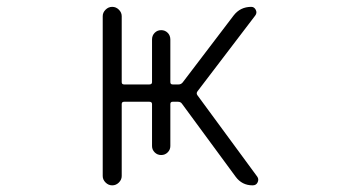

<svg xmlns="http://www.w3.org/2000/svg" viewBox="-20 -565 1040 563"><path d="M281.2 -48.8V-517.6Q281.2 -528.3 289.6 -536.6Q297.9 -544.9 309.1 -544.9Q320.3 -544.9 328.6 -536.6Q336.9 -528.3 336.9 -517.6V-324.2Q336.9 -317.4 343.8 -317.4H418Q425.8 -317.4 425.8 -324.2V-449.2Q425.8 -460.9 433.6 -468.8Q441.4 -476.6 452.6 -476.6Q463.9 -476.6 471.7 -468.8Q479.5 -460.9 479.5 -449.2V-324.2Q479.5 -317.4 486.3 -317.4H503.9Q510.7 -317.4 515.6 -323.2L665 -519.5Q684.6 -544.9 716.8 -544.9Q725.6 -544.9 730 -536.1Q734.4 -527.3 728.5 -519.5L559.6 -297.9Q554.7 -292 558.6 -286.1L734.4 -46.9Q737.3 -43 737.3 -38.1Q737.3 -34.2 735.4 -30.3Q731.4 -21.5 720.7 -21.5Q689.5 -21.5 670.9 -46.9L513.7 -260.7Q509.8 -266.6 502 -266.6H486.3Q479.5 -266.6 479.5 -259.8V-136.7Q479.5 -126 471.7 -118.2Q463.9 -110.4 452.6 -110.4Q441.4 -110.4 433.6 -118.2Q425.8 -126 425.8 -136.7V-259.8Q425.8 -266.6 418 -266.6H343.8Q336.9 -266.6 336.9 -259.8V-48.8Q336.9 -38.1 328.6 -29.8Q320.3 -21.5 309.1 -21.5Q297.9 -21.5 289.6 -29.8Q281.2 -38.1 281.2 -48.8Z"/></svg>

Font: Rounded Mgen+ 1mn light
Style: Regular
Weight: 200
Designer: [Source Han Sans]
Ryoko NISHIZUKA  (kana & ideographs); Paul D. Hunt (Latin, Greek & Cyrillic); Wenlong ZHANG  (bopomofo
Version: Version 1.059.20150602